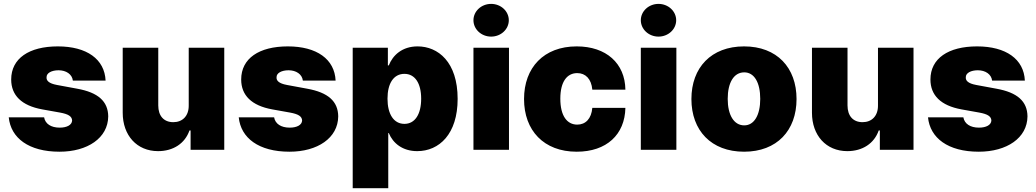

<svg xmlns="http://www.w3.org/2000/svg" viewBox="-20 -778 5381 997"><path d="M358.4 -359.4H528.3C523.4 -470.7 430.7 -537.1 280.3 -537.1C130.9 -537.1 38.1 -474.6 38.1 -365.2C38.1 -283.2 91.8 -229.5 199.2 -210L292 -193.4C335 -185.5 353.5 -173.8 354.5 -152.3C353.5 -128.9 327.1 -115.2 290 -115.2C245.1 -115.2 214.8 -134.8 209 -168.9H25.4C36.1 -61.5 128.9 9.8 289.1 9.8C434.6 9.8 541 -61.5 542 -173.8C541 -252 489.3 -297.9 380.9 -317.4L275.4 -336.9C233.4 -344.7 220.7 -359.4 221.7 -376C220.7 -399.4 249 -413.1 284.2 -413.1C323.2 -413.1 354.5 -392.6 358.4 -359.4Z M960 -231.4C960.9 -175.8 927.7 -143.6 879.9 -143.6C830.1 -143.6 801.8 -176.8 801.8 -230.5V-530.3H617.2V-192.4C617.2 -75.2 690.4 6.8 800.8 6.8C879.9 6.8 940.4 -33.2 963.9 -100.6H969.7V0H1144.5V-530.3H960Z M1552.7 -359.4H1722.7C1717.8 -470.7 1625 -537.1 1474.6 -537.1C1325.2 -537.1 1232.4 -474.6 1232.4 -365.2C1232.4 -283.2 1286.1 -229.5 1393.6 -210L1486.3 -193.4C1529.3 -185.5 1547.9 -173.8 1548.8 -152.3C1547.9 -128.9 1521.5 -115.2 1484.4 -115.2C1439.5 -115.2 1409.2 -134.8 1403.3 -168.9H1219.7C1230.5 -61.5 1323.2 9.8 1483.4 9.8C1628.9 9.8 1735.4 -61.5 1736.3 -173.8C1735.4 -252 1683.6 -297.9 1575.2 -317.4L1469.7 -336.9C1427.7 -344.7 1415 -359.4 1416 -376C1415 -399.4 1443.4 -413.1 1478.5 -413.1C1517.6 -413.1 1548.8 -392.6 1552.7 -359.4Z M1811.5 199.2H1996.1V-86.9H1999C2020.5 -34.2 2070.3 6.8 2146.5 6.8C2260.7 6.8 2356.4 -82 2356.4 -264.6C2356.4 -456.1 2254.9 -537.1 2148.4 -537.1C2068.4 -537.1 2019.5 -491.2 1999 -438.5H1994.1V-530.3H1811.5ZM1992.2 -265.6C1992.2 -345.7 2024.4 -394.5 2080.1 -394.5C2134.8 -394.5 2167 -345.7 2167 -265.6C2167 -184.6 2134.8 -134.8 2080.1 -134.8C2024.4 -134.8 1992.2 -185.5 1992.2 -265.6Z M2438.5 0H2623V-530.3H2438.5ZM2530.3 -587.9C2581.1 -587.9 2622.1 -626 2622.1 -672.9C2622.1 -719.7 2581.1 -757.8 2530.3 -757.8C2479.5 -757.8 2438.5 -719.7 2438.5 -672.9C2438.5 -626 2479.5 -587.9 2530.3 -587.9Z M2974.6 9.8C3129.9 9.8 3224.6 -79.1 3227.5 -217.8H3055.7C3050.8 -161.1 3020.5 -130.9 2977.5 -130.9C2924.8 -130.9 2889.6 -175.8 2889.6 -265.6C2889.6 -354.5 2924.8 -398.4 2977.5 -398.4C3020.5 -398.4 3050.8 -368.2 3055.7 -312.5H3227.5C3225.6 -449.2 3127.9 -537.1 2974.6 -537.1C2803.7 -537.1 2701.2 -426.8 2701.2 -263.7C2701.2 -100.6 2803.7 9.8 2974.6 9.8Z M3307.6 0H3492.2V-530.3H3307.6ZM3399.4 -587.9C3450.2 -587.9 3491.2 -626 3491.2 -672.9C3491.2 -719.7 3450.2 -757.8 3399.4 -757.8C3348.6 -757.8 3307.6 -719.7 3307.6 -672.9C3307.6 -626 3348.6 -587.9 3399.4 -587.9Z M3843.8 9.8C4014.6 9.8 4116.2 -100.6 4116.2 -263.7C4116.2 -426.8 4014.6 -537.1 3843.8 -537.1C3672.9 -537.1 3570.3 -426.8 3570.3 -263.7C3570.3 -100.6 3672.9 9.8 3843.8 9.8ZM3844.7 -127C3791 -127 3758.8 -180.7 3758.8 -264.6C3758.8 -349.6 3791 -402.3 3844.7 -402.3C3896.5 -402.3 3927.7 -349.6 3927.7 -264.6C3927.7 -180.7 3896.5 -127 3844.7 -127Z M4539.1 -231.4C4540 -175.8 4506.8 -143.6 4459 -143.6C4409.2 -143.6 4380.9 -176.8 4380.9 -230.5V-530.3H4196.3V-192.4C4196.3 -75.2 4269.5 6.8 4379.9 6.8C4459 6.8 4519.5 -33.2 4543 -100.6H4548.8V0H4723.6V-530.3H4539.1Z M5131.8 -359.4H5301.8C5296.9 -470.7 5204.1 -537.1 5053.7 -537.1C4904.3 -537.1 4811.5 -474.6 4811.5 -365.2C4811.5 -283.2 4865.2 -229.5 4972.7 -210L5065.4 -193.4C5108.4 -185.5 5127 -173.8 5127.9 -152.3C5127 -128.9 5100.6 -115.2 5063.5 -115.2C5018.6 -115.2 4988.3 -134.8 4982.4 -168.9H4798.8C4809.6 -61.5 4902.3 9.8 5062.5 9.8C5208 9.8 5314.5 -61.5 5315.4 -173.8C5314.5 -252 5262.7 -297.9 5154.3 -317.4L5048.8 -336.9C5006.8 -344.7 4994.1 -359.4 4995.1 -376C4994.1 -399.4 5022.5 -413.1 5057.6 -413.1C5096.7 -413.1 5127.9 -392.6 5131.8 -359.4Z"/></svg>

Font: Pretendard Black
Style: Regular
Weight: 900
Designer: Base glyphs from Inter by Rasmus Andersson; Hangeul glyphs from Noto Sans CJK(Source Han Sans) by Jang Soo-young and Kan
Foundry: Kil Hyung-jin
Version: Version 1.309;Glyphs 3.2 (3225)